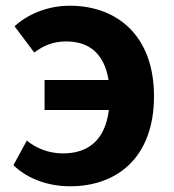

<svg xmlns="http://www.w3.org/2000/svg" viewBox="-20 -596 609 672"><path d="M27 -18C79 33 154 56 225 56C394 56 519 -49 519 -259C519 -473 388 -576 224 -576C144 -576 74 -544 31 -504L100 -412C131 -436 166 -451 211 -451C289 -451 344 -412 360 -316H136V-211H361C348 -105 288 -59 200 -59C152 -59 106 -77 74 -104Z"/></svg>

Font: GenEiGothic-pro-Regular
Style: Bold
Weight: 700
Designer: Ryoko NISHIZUKA (kana & ideographs); Paul D. Hunt (Latin, Greek & Cyrillic); Wenlong ZHANG (bopomofo); Sandoll Communica
Foundry: Adobe Systems Incorporated; o_tamon
Version: Version 1.000.140830